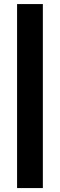

<svg xmlns="http://www.w3.org/2000/svg" viewBox="-20 -740 299 960"><path d="M65.4 200.2Q65.4 -30.3 65.4 -719.7Q97.7 -719.7 194.3 -719.7Q194.3 -490.2 194.3 200.2Q162.1 200.2 65.4 200.2Z"/></svg>

Font: LeFont
Style: Regular
Weight: 700
Designer: Leryon MEDIA
Version: Version 1.0